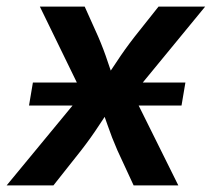

<svg xmlns="http://www.w3.org/2000/svg" viewBox="-44 -559 639 579"><path d="M43.5 -240.7 55.2 -310.1H515.1L503.4 -240.7ZM-23.9 0 241.7 -321.8 226.1 -231.4 76.2 -539.1H211.4L252 -448.7Q269 -409.2 281.2 -371.8Q293.5 -334.5 307.1 -298.8H256.8Q282.7 -334 307.1 -371.6Q331.5 -409.2 362.3 -448.7L434.1 -539.1H574.7L320.3 -229.5L335.4 -318.8L493.7 0H358.9L310.1 -105.5Q293 -144.5 280.5 -181.4Q268.1 -218.3 253.9 -252.9H303.7Q278.8 -218.3 254.9 -181.4Q231 -144.5 200.7 -105.5L117.2 0Z"/></svg>

Font: Inter 18pt SemiBold
Style: Italic
Weight: 600
Italic angle: -9.3988°
Designer: Rasmus Andersson
Foundry: rsms
Version: Version 4.001;git-66647c0bb